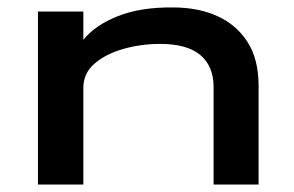

<svg xmlns="http://www.w3.org/2000/svg" viewBox="-20 -496 790 516"><path d="M82 0V-465H204V-389Q235 -428 296.5 -452.5Q358 -477 445 -476Q512 -476 563.5 -453Q615 -430 645 -383.5Q675 -337 675 -265V0H554V-262Q554 -318 518.5 -348Q483 -378 410 -378Q359 -378 311.5 -364.5Q264 -351 234 -325Q204 -299 204 -260V0Z"/></svg>

Font: Inconsolata ExtraExpanded
Style: Bold
Weight: 700
Width: 8
Monospace: yes
Designer: Raph Levien, Cyreal, Brenton Simpson
Foundry: Raph Levien, Cyreal, Google
Version: Version 3.100; ttfautohint (v1.8.4.7-5d5b)